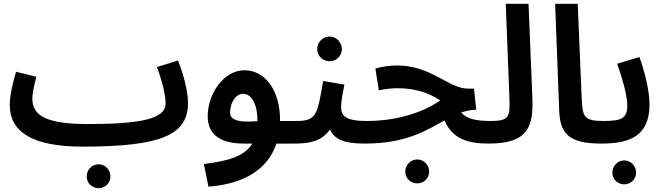

<svg xmlns="http://www.w3.org/2000/svg" viewBox="-20 -745 3463 1003"><path d="M411 21 412 20V21C835 21 962 -45 962 -208C962 -274 936 -362 910 -429L800 -395C826 -323 845 -253 845 -204C845 -124 716 -97 438 -97V-96L437 -97C219 -97 149 -143 149 -229C149 -262 161 -310 170 -344L64 -370C49 -319 31 -253 31 -196C31 -60 143 21 411 21ZM495 238C529 238 557 211 557 177C557 142 529 113 495 113C460 113 433 142 433 177C433 211 460 238 495 238Z M1069 230C1255 216 1379 140 1424 5H1516C1559 5 1585 -22 1585 -56C1585 -88 1567 -113 1526 -113H1443V-118C1443 -271 1366 -378 1257 -378C1148 -378 1065 -254 1065 -138C1065 -34 1142 5 1254 5H1298C1256 74 1168 96 1045 112ZM1182 -159C1182 -202 1208 -255 1250 -255C1295 -255 1325 -199 1325 -115V-112C1203 -102 1182 -127 1182 -159Z M1702 -425C1737 -425 1766 -453 1766 -489C1766 -524 1737 -554 1702 -554C1666 -554 1637 -524 1637 -489C1637 -453 1666 -425 1702 -425ZM1516 5C1596 5 1659 -5 1704 -69C1727 -16 1779 5 1885 5C1928 5 1953 -22 1953 -56C1953 -88 1936 -113 1895 -113C1783 -113 1762 -141 1762 -186C1762 -221 1773 -270 1779 -303L1668 -322C1638 -140 1631 -113 1526 -113Z M1885 5C2102 5 2208 -64 2302 -116C2344 -18 2426 5 2533 5C2576 5 2601 -22 2601 -56C2601 -88 2584 -113 2543 -113C2468 -113 2421 -123 2389 -157C2414 -166 2440 -171 2468 -172L2456 -282H2425C2324 -282 2233 -403 2055 -403C2021 -403 1978 -398 1941 -387L1959 -273C1995 -281 2025 -284 2058 -284C2147 -284 2223 -260 2280 -220C2174 -148 2036 -113 1895 -113ZM2160 213C2194 213 2222 186 2222 152C2222 117 2194 88 2160 88C2125 88 2097 117 2097 152C2097 186 2125 213 2160 213Z M2533 5C2741 5 2767 -86 2761 -235L2741 -725H2622L2641 -238C2645 -136 2643 -113 2543 -113Z M3123 5C3167 5 3193 -22 3193 -56C3193 -88 3175 -113 3133 -113C3034 -113 3023 -132 3019 -226L2998 -725H2880L2901 -173C2905 -49 2946 5 3123 5Z M3124 5C3270 5 3373 -35 3373 -199C3373 -276 3345 -380 3320 -447L3204 -412C3230 -339 3257 -247 3257 -193C3257 -126 3225 -113 3134 -113ZM3241 218C3275 218 3303 191 3303 157C3303 122 3275 93 3241 93C3206 93 3179 122 3179 157C3179 191 3206 218 3241 218Z"/></svg>

Font: Noto Sans Arabic UI SmBd
Style: Regular
Weight: 600
Designer: Monotype Design Team, Nadine Chahine and Nizar Qandah
Foundry: Monotype Imaging Inc.
Version: Version 2.010